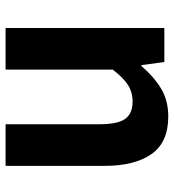

<svg xmlns="http://www.w3.org/2000/svg" viewBox="12 -612 614 677"><g transform="rotate(-90 318.5 -273.0)"><path d="M246.4 13.8Q155.3 13.8 113.9 -45.8Q72.6 -105.3 72.6 -210.6V-559.8H219.4V-228.7Q219.4 -164.3 238.3 -138.2Q257.3 -112 298.6 -112Q332.7 -112 358.4 -128.6Q384.1 -145.2 412 -182.1V-559.8H558.8V0H438.9L427.9 -80.6H424.3Q388.2 -37.8 346 -12Q303.8 13.8 246.4 13.8Z"/></g></svg>

Font: Noto Sans KR Thin
Style: Regular
Weight: 100
Designer: Ryoko NISHIZUKA 西塚涼子 (kana, bopomofo & ideographs); Paul D. Hunt (Latin, Greek & Cyrillic); Sandoll Communications 산돌커뮤니
Foundry: Adobe
Version: Version 2.004-H2;hotconv 1.0.118;makeotfexe 2.5.65603